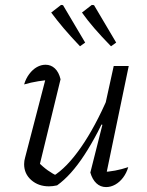

<svg xmlns="http://www.w3.org/2000/svg" viewBox="-20 -754 596 780"><path d="M226 -432 139 -75 134 -97Q153 -77 174 -62Q195 -47 214 -39L195 -38Q251 -72 309 -155.5Q367 -239 420 -362L432 -333Q405 -271 377.5 -218.5Q350 -166 322.5 -124Q295 -82 267.5 -51.5Q240 -21 212 -1Q194 3 179 3Q136 3 107 -22.5Q78 -48 78 -87Q78 -101 82 -114L172 -460L200 -431Q167 -429 136 -424Q105 -419 78 -411Q85 -435 99 -453.5Q113 -472 130 -481.5Q147 -491 165 -491Q187 -491 203 -476Q219 -461 226 -432ZM347 -53 396 -247 390 -249 442 -486H503L407 -24L393 -55Q421 -56 447.5 -61Q474 -66 501 -75Q494 -51 480 -32.5Q466 -14 448 -4Q430 6 411 6Q388 6 371.5 -9.5Q355 -25 347 -53ZM305 -566Q266 -607 238.5 -639.5Q211 -672 188 -703L228 -734L236 -733L326 -581ZM431 -566Q391 -607 363 -639.5Q335 -672 313 -703L353 -734L362 -733L452 -581Z"/></svg>

Font: Piazzolla Thin Light
Style: Italic
Weight: 300
Italic angle: -11.3°
Version: Version 2.005